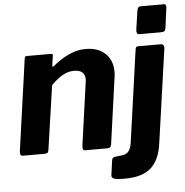

<svg xmlns="http://www.w3.org/2000/svg" viewBox="-60 -800 991 1028"><g transform="rotate(-5 435.5 -286.0)"><path d="M36 0Q26 0 23.5 -7.5Q21 -15 22 -25L91 -516Q92 -525 95 -527.5Q98 -530 105 -530H233Q239 -530 241.5 -527.5Q244 -525 242 -517L235 -467Q234 -455 245 -465Q286 -499 330 -519.5Q374 -540 420 -540Q488 -540 526 -503Q564 -466 564 -406Q564 -399 563.5 -392Q563 -385 562 -378L512 -20Q510 -8 505 -4Q500 0 487 0H372Q361 0 359 -7Q357 -14 358 -25L405 -359Q406 -365 406.5 -370Q407 -375 407 -378Q407 -403 392.5 -416Q378 -429 348 -429Q326 -429 305.5 -421Q285 -413 265.5 -398.5Q246 -384 225 -363L175 -19Q173 -6 167.5 -3Q162 0 148 0H36ZM769 -1Q757 87 710 128.5Q663 170 569 170Q524 170 510.5 164Q497 158 499 145L510 66Q511 60 514 55.5Q517 51 525 49L567 44Q586 42 599 28.5Q612 15 617 -17L687 -515Q689 -525 692 -527.5Q695 -530 703 -530H825Q833 -530 837.5 -523Q842 -516 841 -508L769 -1ZM856 -615Q854 -602 848.5 -598Q843 -594 829 -594H714Q704 -594 701 -602Q698 -610 700 -621L715 -722Q718 -742 733 -742H860Q867 -742 869.5 -735Q872 -728 870 -719Z"/></g></svg>

Font: Libre Franklin
Style: Bold Italic
Weight: 700
Italic angle: -8°
Designer: Pablo Impallari, Rodrigo Fuenzalida, Nhung Nguyen
Foundry: Impallari Type
Version: Version 3.000